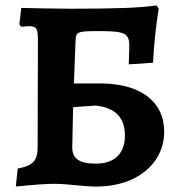

<svg xmlns="http://www.w3.org/2000/svg" viewBox="-20 -674 667 704"><path d="M335 10C479 10 582 -73 582 -191C582 -303 493 -368 348 -368H251L257 -524C258 -557 263 -560 339 -560C442 -560 456 -553 454 -496L452 -438L541 -444C544 -504 552 -584 562 -643L554 -654C491 -645 400 -642 238 -642C177 -642 104 -644 58 -645L51 -585L57 -576L87 -578C113 -578 119 -569 119 -528L118 -136C118 -85 102 -67 45 -56L38 10C103 3 154 0 177 0C230 0 284 10 335 10ZM333 -74C271 -74 245 -92 245 -133L248 -281L332 -287C403 -278 438 -244 438 -176C438 -111 399 -74 333 -74Z"/></svg>

Font: Alegreya SC
Style: Bold
Weight: 700
Designer: Juan Pablo del Peral
Foundry: Huerta Tipografica
Version: Version 2.007;PS 002.007;hotconv 1.0.88;makeotf.lib2.5.64775